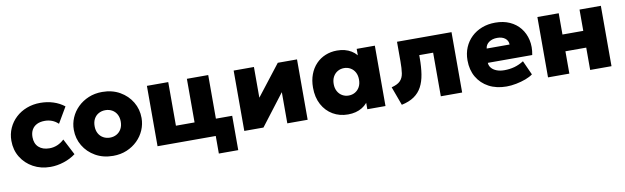

<svg xmlns="http://www.w3.org/2000/svg" viewBox="-43 -996 5251 1613"><g transform="rotate(-10 2582.5 -190.0)"><path d="M312.5 15Q230.5 15 165.5 -20.8Q100.5 -56.5 63 -118Q25.5 -179.5 25.5 -257.5Q25.5 -315.5 47.8 -365.2Q70 -415 109.8 -452Q149.5 -489 203 -509.5Q256.5 -530 318.5 -530Q378.5 -530 430.2 -513.2Q482 -496.5 523.5 -464L444.5 -329.5Q419.5 -353 390.8 -363.8Q362 -374.5 330.5 -374.5Q291 -374.5 263.2 -360.8Q235.5 -347 220.5 -321Q205.5 -295 205.5 -257.5Q205.5 -202.5 239 -171.5Q272.5 -140.5 331 -140.5Q366 -140.5 397.8 -153.8Q429.5 -167 457 -193L528 -55.5Q484.5 -22.5 427 -3.8Q369.5 15 312.5 15Z M847 15Q762 15 696.8 -22.2Q631.5 -59.5 594.8 -121.2Q558 -183 558 -257.5Q558 -311.5 579 -360.5Q600 -409.5 638.8 -447.5Q677.5 -485.5 730.5 -507.8Q783.5 -530 847 -530Q932 -530 997.2 -492.8Q1062.5 -455.5 1099.2 -393.8Q1136 -332 1136 -257.5Q1136 -204 1115 -154.8Q1094 -105.5 1055.2 -67.5Q1016.5 -29.5 963.8 -7.2Q911 15 847 15ZM847 -140.5Q878.5 -140.5 903.8 -154.8Q929 -169 943.8 -195.2Q958.5 -221.5 958.5 -257.5Q958.5 -293.5 944 -319.8Q929.5 -346 904.2 -360.2Q879 -374.5 847 -374.5Q815 -374.5 789.5 -360.2Q764 -346 749.8 -319.8Q735.5 -293.5 735.5 -257.5Q735.5 -221.5 750 -195.2Q764.5 -169 790 -154.8Q815.5 -140.5 847 -140.5Z M1227 0V-515H1409V-143H1568V-515H1750V0ZM1723.5 150V0H1675V-143H1889V150Z M1967 0V-515H2140V-253L2343.5 -515H2507.5V0H2334V-266L2130.5 0Z M2850.5 15Q2778.5 15 2721.5 -18.5Q2664.5 -52 2631.5 -113.2Q2598.5 -174.5 2598.5 -257.5Q2598.5 -320 2617.5 -370.2Q2636.5 -420.5 2670.5 -456.2Q2704.5 -492 2750.8 -511Q2797 -530 2850.5 -530Q2920.5 -530 2971 -499.2Q3021.5 -468.5 3041.5 -416.5L3016.5 -377.5V-515H3171.5V0H3016.5V-137.5L3041.5 -98.5Q3021.5 -46.5 2971 -15.8Q2920.5 15 2850.5 15ZM2883 -140.5Q2913.5 -140.5 2938 -154.8Q2962.5 -169 2976.8 -195.2Q2991 -221.5 2991 -257.5Q2991 -293.5 2976.8 -319.8Q2962.5 -346 2938 -360.2Q2913.5 -374.5 2883 -374.5Q2853 -374.5 2828.5 -360.2Q2804 -346 2789.5 -319.8Q2775 -293.5 2775 -257.5Q2775 -221.5 2789.5 -195.2Q2804 -169 2828.5 -154.8Q2853 -140.5 2883 -140.5Z M3308.5 13.5 3250 -146Q3301.5 -159 3325 -183.2Q3348.5 -207.5 3354.5 -247.2Q3360.5 -287 3360.5 -347V-515H3825.5V0H3643.5V-372H3525V-347Q3525 -270 3515.2 -209Q3505.5 -148 3481.5 -103.2Q3457.5 -58.5 3415.5 -29.5Q3373.5 -0.5 3308.5 13.5Z M4203 15Q4117 15 4052.5 -19.2Q3988 -53.5 3952.2 -114.8Q3916.5 -176 3916.5 -258Q3916.5 -318 3937.5 -367.8Q3958.5 -417.5 3996.5 -453.8Q4034.5 -490 4086.2 -510Q4138 -530 4200 -530Q4269.5 -530 4323.2 -505.8Q4377 -481.5 4412 -437.8Q4447 -394 4460.2 -335.5Q4473.5 -277 4460 -208H4081Q4082.5 -182.5 4098.8 -163.5Q4115 -144.5 4143 -133.8Q4171 -123 4207.5 -123Q4254 -123 4294.5 -134.2Q4335 -145.5 4374 -170L4429 -48.5Q4405.5 -30.5 4367.2 -16.2Q4329 -2 4285.5 6.5Q4242 15 4203 15ZM4092.5 -328H4288Q4287.5 -361 4262.2 -381Q4237 -401 4195 -401Q4152.5 -401 4124.2 -381Q4096 -361 4092.5 -328Z M4558 0V-515H4740V-333.5H4917.5V-515H5099.5V0H4917.5V-190.5H4740V0Z"/></g></svg>

Font: Geologica ExtraBold
Style: Regular
Weight: 800
Designer: Sindre Bremnes, Frode Helland
Foundry: Monokrom Skriftforlag AS
Version: Version 1.010;gftools[0.9.28]